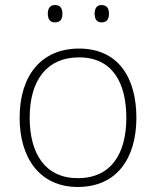

<svg xmlns="http://www.w3.org/2000/svg" viewBox="-20 -733 621 763"><path d="M170 -679C170 -658 178 -644 198 -644C221 -644 228 -658 228 -679C228 -698 221 -713 198 -713C178 -713 170 -698 170 -679ZM356 -679C356 -658 364 -644 383 -644C406 -644 413 -658 413 -679C413 -698 406 -713 383 -713C364 -713 356 -698 356 -679ZM522 -265C522 -423 451 -540 294 -540C146 -540 58 -435 58 -265C58 -104 139 10 289 10C445 10 522 -105 522 -265ZM98 -265C98 -415 167 -505 294 -505C429 -505 482 -401 482 -265C482 -124 423 -25 289 -25C160 -25 98 -122 98 -265Z"/></svg>

Font: Noto Sans Lao ExtraLight
Style: Regular
Weight: 200
Designer: Monotype Design Team
Foundry: Monotype Imaging Inc.
Version: Version 2.003